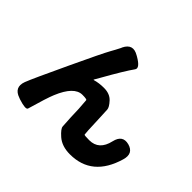

<svg xmlns="http://www.w3.org/2000/svg" viewBox="-182 -1048 1363 1363"><g transform="rotate(45 500.0 -366.0)"><path d="M134 32 124 28Q43 1 72 -78Q92 -131 212 -386Q317 -610 346 -662Q366 -697 384 -733L387 -741Q425 -818 499 -774L508 -769Q582 -726 562 -697Q518 -636 428 -476L406 -438Q404 -434 409 -435Q449 -447 499 -447Q558 -447 590.5 -411.5Q623 -376 624 -354Q627 -311 628 -268L631 -195Q632 -155 636 -115Q637 -110 687 -110Q785 -110 810 -222Q829 -305 903 -286Q978 -266 954 -185Q883 58 661 58Q580 58 531 15Q486 -25 485 -46Q482 -88 480 -131L477 -215Q475 -256 471 -296Q470 -304 425 -304Q344 -304 284 -159Q263 -109 221 38Q215 58 134 32Z"/></g></svg>

Font: Resource Han Rounded KR Heavy
Style: Regular
Weight: 900
Designer: Cyano Hao (round all glyphs); Ryoko NISHIZUKA 西塚涼子 (kana, bopomofo & ideographs); Paul D. Hunt (Latin, Greek & Cyrillic)
Foundry: Cyano Hao
Version: 0.990